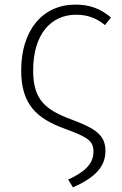

<svg xmlns="http://www.w3.org/2000/svg" viewBox="-20 -595 531 834"><path d="M308 -575C165 -575 72 -464 72 -289C72 -141 140 -80 261 -36C362 1 386 17 386 64C386 122 339 156 276 185L297 219C393 176 438 130 438 60C438 -10 391 -38 293 -75C175 -118 124 -163 124 -289C124 -447 202 -531 310 -531C363 -531 400 -515 436 -486L462 -519C416 -558 369 -575 308 -575Z"/></svg>

Font: Glow Sans SC Normal Light
Style: Regular
Weight: 300
Designer: Ryoko NISHIZUKA (kana, bopomofo & ideographs); Paul D. Hunt (Latin, Greek & Cyrillic); Sandoll Communications, Soo-young
Version: Version 0.93